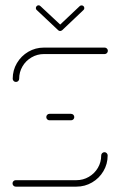

<svg xmlns="http://www.w3.org/2000/svg" viewBox="-20 -696 449 716"><path d="M369.6 -128.5Q374.4 -128.5 378 -124.8Q381.5 -121.1 381.5 -116.3Q381.5 -84.4 365.7 -57.8Q350 -31.1 323.3 -15.6Q296.7 0 265.2 0H38.5Q33.7 0 30.2 -3.5Q26.7 -7 26.7 -12.2Q26.7 -17 30.2 -20.6Q33.7 -24.1 38.5 -24.1H265.2Q290 -24.1 311.3 -36.5Q332.6 -48.9 345 -70Q357.4 -91.1 357.4 -116.3Q357.4 -121.5 361.1 -125Q364.8 -128.5 369.6 -128.5ZM257 -259.3Q257 -254.4 253.5 -250.9Q250 -247.4 244.8 -247.4H164.4Q159.6 -247.4 156.1 -250.9Q152.6 -254.4 152.6 -259.3Q152.6 -264.4 156.1 -268Q159.6 -271.5 164.4 -271.5H244.8Q250 -271.5 253.5 -268Q257 -264.4 257 -259.3ZM39.6 -390.4Q34.4 -390.4 30.9 -393.9Q27.4 -397.4 27.4 -402.2Q27.4 -434.1 43.1 -460.7Q58.9 -487.4 85.6 -503Q112.2 -518.5 143.7 -518.5H370.4Q375.2 -518.5 378.7 -515Q382.2 -511.5 382.2 -506.7Q382.2 -501.5 378.7 -498Q375.2 -494.4 370.4 -494.4H143.7Q118.9 -494.4 97.6 -482Q76.3 -469.6 63.9 -448.5Q51.5 -427.4 51.5 -402.2Q51.5 -397.4 48 -393.9Q44.4 -390.4 39.6 -390.4ZM113.7 -665.9Q113.7 -670 116.7 -673.1Q119.6 -676.3 123.7 -676.3Q127.8 -676.3 130.7 -673.3L211.5 -597.8Q214.4 -594.8 214.4 -590.4Q214.4 -586.3 211.5 -583.3Q208.5 -580.4 204.4 -580.4Q200 -580.4 197.4 -583L116.7 -658.9Q113.7 -661.1 113.7 -665.9ZM284.4 -675.9Q288.5 -675.9 291.5 -673Q294.4 -670 294.4 -665.9Q294.4 -661.1 291.5 -658.9L211.9 -583.3L197.8 -598.1L277.4 -673.3Q280 -675.9 284.4 -675.9Z"/></svg>

Font: 26F Galaxy Sans Thin
Style: Regular
Weight: 100
Designer: C₂₉H₂₅N₃O₅
Version: Version 1.100